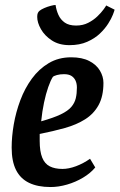

<svg xmlns="http://www.w3.org/2000/svg" viewBox="-20 -744 482 774"><path d="M184 10Q132 10 97 -7Q62 -24 44.5 -59Q27 -94 27 -149Q27 -193 35.5 -242.5Q44 -292 62 -340Q80 -388 108.5 -427Q137 -466 176.5 -489.5Q216 -513 267 -513Q311 -513 340 -498Q369 -483 383 -459Q397 -435 397 -410Q397 -356 377.5 -320.5Q358 -285 323 -263Q288 -241 241.5 -228Q195 -215 140 -204V-176Q140 -134 150 -109Q160 -84 180.5 -73.5Q201 -63 232 -63Q257 -63 286.5 -74Q316 -85 343 -104L364 -69Q345 -46 315 -28Q285 -10 250.5 0Q216 10 184 10ZM146 -255Q196 -269 225 -283Q254 -297 267.5 -313Q281 -329 285.5 -348Q290 -367 290 -391Q290 -407 284.5 -419Q279 -431 268 -438Q257 -445 238 -445Q222 -445 209.5 -441.5Q197 -438 193 -434Q184 -420 174.5 -393Q165 -366 157.5 -330.5Q150 -295 146 -255ZM260 -562Q218 -562 189 -581Q160 -600 145 -626.5Q130 -653 130 -676Q130 -686 132.5 -691.5Q135 -697 140 -701Q146 -706 158.5 -711.5Q171 -717 184.5 -720.5Q198 -724 204 -724Q207 -703 215.5 -684Q224 -665 241 -653Q258 -641 287 -641Q314 -641 335.5 -652Q357 -663 372.5 -678Q388 -693 397.5 -706Q407 -719 408 -722L442 -705Q441 -700 435 -684.5Q429 -669 416 -648.5Q403 -628 382.5 -608.5Q362 -589 331.5 -575.5Q301 -562 260 -562Z"/></svg>

Font: Faustina Light SemiBold
Style: Italic
Weight: 600
Italic angle: -8°
Version: Version 1.200